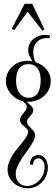

<svg xmlns="http://www.w3.org/2000/svg" viewBox="-20 -836 297 1014"><path d="M121.1 -298.8Q126 -293.9 132.1 -288.8Q138.2 -283.7 143.6 -278.1Q148.9 -272.5 152.3 -266.6Q155.8 -260.7 155.8 -254.9Q155.8 -244.1 150.6 -236.8Q145.5 -229.5 139.4 -223.1Q133.3 -216.8 128.2 -210Q123 -203.1 123 -193.8Q123 -182.1 129.6 -174.1Q136.2 -166 144 -158.4Q151.9 -150.9 158.4 -142.1Q165 -133.3 165 -120.1Q165 -107.9 157.5 -92.8Q149.9 -77.6 138.7 -60.8Q127.4 -43.9 114 -25.9Q100.6 -7.8 89.4 10.5Q78.1 28.8 70.6 46.9Q63 64.9 63 82Q63 95.7 66.9 107.4Q70.8 119.1 78.6 127.7Q86.4 136.2 97.2 141.1Q107.9 146 122.1 146Q141.1 146 158.2 137.9Q175.3 129.9 188 116.2Q200.7 102.5 208.3 84.7Q215.8 66.9 215.8 47.9Q215.8 40 214.1 31.5Q212.4 22.9 208.3 16.1Q204.1 9.3 197.5 4.6Q190.9 0 181.2 0Q168.5 0 161.6 10.5Q154.8 21 154.8 33.2H138.2Q137.7 22.5 140.9 13.2Q144 3.9 149.9 -2.9Q155.8 -9.8 164.1 -13.4Q172.4 -17.1 182.1 -17.1Q195.3 -17.1 204.8 -11.2Q214.4 -5.4 220.5 3.9Q226.6 13.2 229.7 24.7Q232.9 36.1 232.9 47.9Q232.9 70.3 224.9 90.3Q216.8 110.4 202.4 125.5Q188 140.6 168.5 149.4Q148.9 158.2 126 158.2Q105.5 158.2 86.2 150.9Q66.9 143.6 52.2 130.4Q37.6 117.2 28.8 99.1Q20 81.1 20 60.1Q20 39.1 28.1 19Q36.1 -1 48.1 -19.3Q60.1 -37.6 74 -54.4Q87.9 -71.3 99.9 -86.4Q111.8 -101.6 119.9 -115.2Q127.9 -128.9 127.9 -141.1Q127.9 -149.9 121.3 -156.2Q114.7 -162.6 106.9 -169.2Q99.1 -175.8 92.5 -183.6Q85.9 -191.4 85.9 -204.1Q85.9 -213.4 91.3 -221.4Q96.7 -229.5 103.3 -237.3Q109.9 -245.1 115.5 -253.4Q121.1 -261.7 121.1 -272Q121.1 -281.2 114 -288.6Q106.9 -295.9 100.1 -301.8Q80.6 -306.6 64.2 -317.1Q47.9 -327.6 36.1 -341.8Q24.4 -356 17.8 -372.8Q11.2 -389.6 11.2 -407.2Q11.2 -431.2 20.5 -450.9Q29.8 -470.7 45.7 -485.1Q61.5 -499.5 82.5 -507.3Q103.5 -515.1 127 -515.1Q132.8 -515.1 139.4 -514.4Q146 -513.7 151.9 -512.2Q143.1 -523.9 136 -540.3Q128.9 -556.6 128.9 -571.8Q128.9 -589.4 136.2 -604.2Q143.6 -619.1 156 -629.6Q168.5 -640.1 184.1 -646Q199.7 -651.9 216.8 -651.9Q223.6 -651.9 230.5 -651.1Q237.3 -650.4 244.1 -647.9L241.2 -633.8Q237.8 -634.8 234.4 -634.8Q231 -634.8 227.1 -634.8Q210.4 -634.8 197.3 -629.4Q184.1 -624 174.8 -614Q165.5 -604 160.6 -590.6Q155.8 -577.1 155.8 -561Q155.8 -548.8 158.4 -534.7Q161.1 -520.5 167 -507.8Q184.1 -502.4 199 -493.2Q213.9 -483.9 224.9 -470.9Q235.8 -458 241.9 -442.4Q248 -426.8 248 -409.2Q248 -383.3 237.5 -362.3Q227.1 -341.3 209.7 -326.7Q192.4 -312 169.7 -304.7Q147 -297.4 122.1 -298.8ZM130.9 -497.1Q111.8 -497.1 99.1 -490Q86.4 -482.9 78.9 -470.9Q71.3 -459 68.1 -442.6Q64.9 -426.3 64.9 -408.2Q64.9 -391.1 68.8 -375.2Q72.8 -359.4 81.1 -346.9Q89.4 -334.5 102.1 -327.1Q114.7 -319.8 131.8 -319.8Q150.4 -319.8 162.6 -327.9Q174.8 -335.9 181.9 -348.9Q189 -361.8 191.9 -378.7Q194.8 -395.5 194.8 -413.1Q194.8 -430.7 191.2 -446Q187.5 -461.4 179.9 -472.7Q172.4 -483.9 160.2 -490.5Q147.9 -497.1 130.9 -497.1ZM214.8 -681.2 204.1 -673.8 126 -773.9 55.2 -676.8 42 -684.1 109.9 -815.9H149.9Z"/></svg>

Font: Bigelow Rules
Style: Regular
Weight: 400
Designer: Astigmatic (AOETI)
Foundry: Astigmatic (AOETI)
Version: Version 1.001